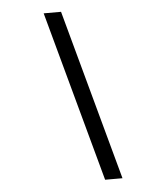

<svg xmlns="http://www.w3.org/2000/svg" viewBox="-55 -746 760 892"><g transform="rotate(-5 325.0 -300.5)"><path d="M480 97H399L182 -698H263Z"/></g></svg>

Font: Azeret Mono Thin Light
Style: Italic
Weight: 300
Italic angle: -12°
Version: Version 1.002